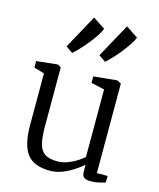

<svg xmlns="http://www.w3.org/2000/svg" viewBox="-128 -958 875 1058"><g transform="rotate(15 310.0 -429.0)"><path d="M490.5 9Q466.5 9 453.5 0.8Q440.5 -7.5 440.5 -33V-72Q420.5 -54 391.2 -34.8Q362 -15.5 328 -2.2Q294 11 257.5 11Q166 11 127.2 -40.2Q88.5 -91.5 88.5 -205.5V-499L29.5 -516V-553L150.5 -566H151.5L169.5 -554V-217Q169.5 -158 178.5 -121Q187.5 -84 211.8 -66.8Q236 -49.5 282.5 -49.5Q314 -49.5 342 -60Q370 -70.5 393 -85.2Q416 -100 431.5 -113.5V-499L355.5 -516V-553L488 -566H489.5L512.5 -554V-43.5H574L573 -6Q556.5 -1.5 536.5 3.8Q516.5 9 490.5 9ZM396.5 -648 358 -674.5 464 -867.5 533 -821.5Q526 -803 509.2 -778Q492.5 -753 471.8 -727.2Q451 -701.5 431 -680.5Q411 -659.5 397.5 -648ZM209 -648 170.5 -674.5 276 -867.5 345.5 -821.5Q338.5 -803 321.8 -778Q305 -753 284.2 -727.2Q263.5 -701.5 243.5 -680.5Q223.5 -659.5 210 -648Z"/></g></svg>

Font: Merriweather 20pt Light
Style: Regular
Weight: 300
Version: Version 2.100